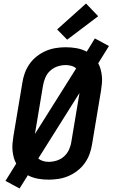

<svg xmlns="http://www.w3.org/2000/svg" viewBox="-20 -1011 640 1089"><path d="M91 58 11 15 72 -83Q63 -99 58 -118Q53 -137 51 -157Q49 -177 51 -197.5Q53 -218 56 -238L107 -543Q111 -570 121 -597.5Q131 -625 148.5 -649.5Q166 -674 190 -692.5Q214 -711 241 -722.5Q268 -734 296.5 -738.5Q325 -743 353 -743Q385 -743 415 -737.5Q445 -732 472 -718L518 -793L598 -750L537 -652Q546 -636 551 -617Q556 -598 558 -578Q560 -558 558 -537.5Q556 -517 553 -497L502 -192Q498 -165 488 -137.5Q478 -110 460.5 -85.5Q443 -61 419 -42.5Q395 -24 368 -12.5Q341 -1 312.5 3.5Q284 8 256 8Q224 8 194 2.5Q164 -3 138 -17ZM178 -251 412 -623Q401 -633 385 -637.5Q369 -642 353 -642Q330 -642 307 -634.5Q284 -627 265.5 -610.5Q247 -594 237.5 -571.5Q228 -549 224 -526ZM256 -93Q279 -93 302.5 -100.5Q326 -108 344 -124.5Q362 -141 372 -163.5Q382 -186 385 -209L431 -484L197 -112Q209 -102 224.5 -97.5Q240 -93 256 -93ZM361 -786 304 -844 468 -991 537 -919Z"/></svg>

Font: Iosevka Extended Oblique
Style: Bold
Weight: 700
Width: 7
Italic angle: -9°
Monospace: yes
Designer: Belleve Invis
Foundry: Belleve Invis
Version: Version 32.5.0; ttfautohint (v1.8.4)